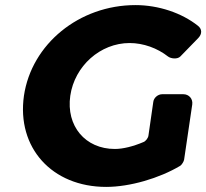

<svg xmlns="http://www.w3.org/2000/svg" viewBox="-20 -726 810 754"><path d="M582 -326 563 -194C562 -184 552 -171 543 -168C503 -151 463 -141 431 -141C315 -141 239 -231 256 -350C273 -467 374 -557 489 -557C543 -557 598 -537 640 -504C652 -495 677 -493 688 -504L759 -577C774 -593 774 -612 757 -625C694 -675 603 -706 512 -706C291 -706 104 -553 74 -350C45 -146 184 8 397 8C490 8 606 -26 688 -75C694 -79 702 -92 703 -99L735 -316C738 -338 722 -356 700 -356H617C600 -356 584 -342 582 -326Z"/></svg>

Font: Trueno
Style: RoundBdIt
Weight: 700
Designer: Julieta Ulanovsky, Jasper
Foundry: Julieta Ulanovsky, Cannot Into Space Fonts
Version: Version 3.001